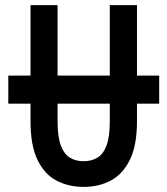

<svg xmlns="http://www.w3.org/2000/svg" viewBox="-20 -720 656 752"><path d="M307.5 12Q248 12 201 -12.8Q154 -37.5 126.8 -94Q99.5 -150.5 99.5 -245V-700H205.5V-245Q205.5 -183.5 218.5 -149.5Q231.5 -115.5 254.5 -102Q277.5 -88.5 307.5 -88.5Q337.5 -88.5 360.8 -102Q384 -115.5 397 -149.5Q410 -183.5 410 -245V-700H516.5V-245Q516.5 -151.5 489.2 -95.2Q462 -39 415 -13.5Q368 12 307.5 12ZM12.5 -314V-424H603.5V-314Z"/></svg>

Font: Overpass Mono Light SemiBold
Style: Regular
Weight: 600
Monospace: yes
Version: Version 4.000